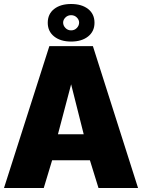

<svg xmlns="http://www.w3.org/2000/svg" viewBox="-22 -941 711 961"><path d="M225 -710H443L669 0H471L428 -139H239L197 0H-2ZM397 -269 334 -519 268 -269ZM217 -827Q217 -871 249 -896Q281 -921 334 -921Q387 -921 419 -896Q451 -871 451 -827Q451 -784 419 -758.5Q387 -733 334 -733Q281 -733 249 -758.5Q217 -784 217 -827ZM334 -865Q317 -865 305.5 -853.5Q294 -842 294 -828Q294 -813 305.5 -801Q317 -789 334 -789Q351 -789 362.5 -801Q374 -813 374 -828Q374 -842 362.5 -853.5Q351 -865 334 -865Z"/></svg>

Font: Raleway Black
Style: Regular
Weight: 900
Designer: Matt McInerney, Pablo Impallari, Rodrigo Fuenzalida
Foundry: Matt McInerney, Pablo Impallari, Rodrigo Fuenzalida
Version: Version 4.026